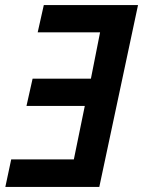

<svg xmlns="http://www.w3.org/2000/svg" viewBox="-20 -734 562 754"><path d="M1 0 24 -108H270L313 -318H84L108 -425H337L373 -607H128L152 -714H522L370 0Z"/></svg>

Font: Noto Sans Display SemiBold
Style: Italic
Weight: 600
Italic angle: -12°
Designer: Monotype Design Team
Foundry: Monotype Imaging Inc.
Version: Version 2.003